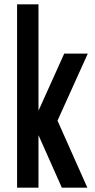

<svg xmlns="http://www.w3.org/2000/svg" viewBox="-20 -868 440 888"><path d="M158 0V-243L266 0H384L246 -310L386 -620H277L158 -356V-848H59V0Z"/></svg>

Font: Yard Headline
Style: Regular
Weight: 400
Monospace: yes
Designer: Roman Shamin
Foundry: Evil Martians
Version: Version 1.000